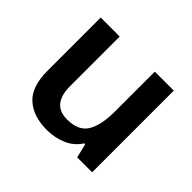

<svg xmlns="http://www.w3.org/2000/svg" viewBox="-129 -716 901 901"><g transform="rotate(45 321.0 -266.0)"><path d="M562 -542V0H463L446 -70H440Q413 -28 367.5 -9Q322 10 271 10Q180 10 128.5 -37Q77 -84 77 -188V-542H203V-213Q203 -92 303 -92Q379 -92 407.5 -139.5Q436 -187 436 -277V-542Z"/></g></svg>

Font: Noto Sans Malayalam SemiBold
Style: Regular
Weight: 600
Designer: Jelle Bosma - Monotype Design Team
Foundry: Monotype Imaging Inc.
Version: Version 2.104; ttfautohint (v1.8.4.7-5d5b)